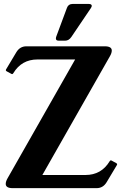

<svg xmlns="http://www.w3.org/2000/svg" viewBox="-20 -978 639 998"><path d="M440.9 -957.5Q457 -957.5 457 -947.3Q457 -942.9 452.1 -935.5L351.1 -786.1Q337.9 -766.6 318.8 -766.6H285.2Q270.5 -766.6 270.5 -777.8Q270.5 -782.7 272.9 -789.1L328.1 -937.5Q335.4 -957.5 357.4 -957.5ZM46.4 0Q9.8 0 9.8 -22Q9.8 -34.7 19 -50.8L370.6 -668.9H174.8Q92.3 -668.9 49.3 -597.7Q46.4 -592.8 43 -592.8Q41.5 -592.8 39.6 -593.8L14.6 -607.4Q10.3 -609.9 10.3 -613.3Q10.3 -615.2 11.2 -616.7L64.9 -706.5Q83.5 -737.3 117.2 -737.3H524.4Q561 -737.3 561 -715.3Q561 -702.6 551.8 -686.5L200.2 -68.4H424.3Q506.8 -68.4 549.8 -139.6Q552.7 -144.5 556.2 -144.5Q557.6 -144.5 559.6 -143.6L584.5 -129.9Q588.9 -127.4 588.9 -124Q588.9 -122.1 587.9 -120.6L534.2 -30.8Q515.6 0 481.9 0Z"/></svg>

Font: Simply Serif
Style: Bold
Weight: 700
Designer: Wojciech Kalinowski "wmk69" (wmk69@o2.pl)
Foundry: Wojciech Kalinowski "wmk69" (wmk69@o2.pl)
Version: Version 1.0.0; 2022-02-18